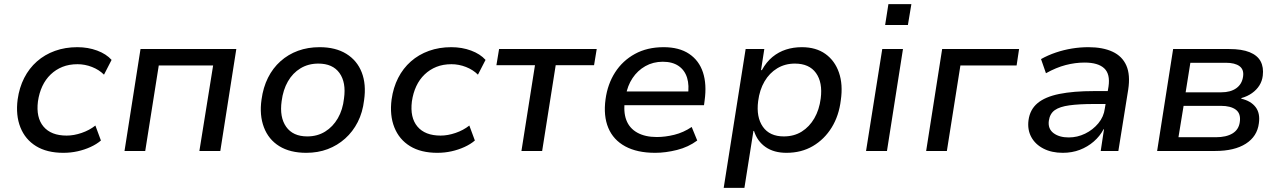

<svg xmlns="http://www.w3.org/2000/svg" viewBox="-20 -736 6237 936"><path d="M289 9Q209 9 156 -23.5Q103 -56 79.5 -115Q56 -174 66 -251Q74 -309 98 -356Q122 -403 160 -436.5Q198 -470 248 -488Q298 -506 357 -506Q409 -506 453.5 -489.5Q498 -473 524 -444L487 -372Q463 -396 428.5 -409.5Q394 -423 358 -423Q317 -423 284.5 -410Q252 -397 227 -373Q202 -349 186.5 -316Q171 -283 165 -242Q155 -163 192 -119Q229 -75 305 -75Q340 -75 378 -88Q416 -101 445 -124L472 -51Q451 -33 421.5 -19.5Q392 -6 358.5 1.5Q325 9 289 9Z M587 0 665 -497H1132L1054 0H952L1019 -417H754L688 0Z M1473 9Q1394 9 1341.5 -23.5Q1289 -56 1266.5 -115.5Q1244 -175 1255 -251Q1263 -310 1286.5 -357Q1310 -404 1347.5 -437.5Q1385 -471 1433 -488.5Q1481 -506 1538 -506Q1616 -506 1668.5 -473.5Q1721 -441 1743.5 -383Q1766 -325 1755 -248Q1748 -188 1724 -141Q1700 -94 1662.5 -60.5Q1625 -27 1577.5 -9Q1530 9 1473 9ZM1478 -71Q1527 -71 1565 -94.5Q1603 -118 1627 -159.5Q1651 -201 1657 -256Q1668 -334 1635 -380Q1602 -426 1532 -426Q1483 -426 1445 -403Q1407 -380 1383.5 -339Q1360 -298 1353 -243Q1342 -165 1375 -118Q1408 -71 1478 -71Z M2112 9Q2032 9 1979 -23.5Q1926 -56 1902.5 -115Q1879 -174 1889 -251Q1897 -309 1921 -356Q1945 -403 1983 -436.5Q2021 -470 2071 -488Q2121 -506 2180 -506Q2232 -506 2276.5 -489.5Q2321 -473 2347 -444L2310 -372Q2286 -396 2251.5 -409.5Q2217 -423 2181 -423Q2140 -423 2107.5 -410Q2075 -397 2050 -373Q2025 -349 2009.5 -316Q1994 -283 1988 -242Q1978 -163 2015 -119Q2052 -75 2128 -75Q2163 -75 2201 -88Q2239 -101 2268 -124L2295 -51Q2274 -33 2244.5 -19.5Q2215 -6 2181.5 1.5Q2148 9 2112 9Z M2522 0 2588 -418H2400L2413 -497H2889L2876 -418H2689L2623 0Z M3174 9Q3086 9 3028 -22.5Q2970 -54 2945.5 -112.5Q2921 -171 2932 -252Q2942 -326 2978.5 -383Q3015 -440 3075 -473Q3135 -506 3215 -506Q3291 -506 3339.5 -473.5Q3388 -441 3407 -383Q3426 -325 3415 -246L3412 -223H3004L3014 -290H3355L3333 -268Q3341 -320 3329.5 -357Q3318 -394 3288 -414.5Q3258 -435 3211 -435Q3164 -435 3126 -413.5Q3088 -392 3063.5 -355Q3039 -318 3031 -271L3027 -250Q3018 -192 3033 -151.5Q3048 -111 3086.5 -89.5Q3125 -68 3182 -68Q3223 -68 3267.5 -79Q3312 -90 3352 -117L3379 -51Q3336 -19 3280.5 -5Q3225 9 3174 9Z M3508 180 3615 -497H3706L3690 -394H3694Q3716 -434 3746 -458.5Q3776 -483 3812 -494.5Q3848 -506 3889 -506Q3958 -506 4004 -473Q4050 -440 4070 -382Q4090 -324 4079 -248Q4070 -172 4034.5 -114.5Q3999 -57 3943 -24Q3887 9 3814 9Q3753 9 3712.5 -19Q3672 -47 3656 -97L3653 -98L3609 180ZM3801 -71Q3851 -71 3888.5 -94.5Q3926 -118 3950 -159.5Q3974 -201 3981 -256Q3991 -334 3958 -380Q3925 -426 3855 -426Q3807 -426 3769 -403Q3731 -380 3707 -339Q3683 -298 3676 -243Q3666 -165 3699 -118Q3732 -71 3801 -71Z M4295 -614 4311 -716H4423L4406 -614ZM4202 0 4281 -497H4382L4304 0Z M4495 0 4573 -497H4948L4936 -417H4662L4596 0Z M5161 9Q5107 9 5067 -11.5Q5027 -32 5007.5 -68Q4988 -104 4994 -150Q5001 -202 5038 -233Q5075 -264 5144 -278Q5213 -292 5314 -292H5396L5386 -229H5312Q5241 -229 5193.5 -222.5Q5146 -216 5122 -199Q5098 -182 5093 -147Q5088 -108 5116 -87Q5144 -66 5190 -66Q5232 -66 5270 -84.5Q5308 -103 5334.5 -135Q5361 -167 5366 -207L5384 -314Q5393 -375 5363 -403Q5333 -431 5267 -431Q5222 -431 5175.5 -419Q5129 -407 5079 -379L5055 -448Q5089 -467 5127.5 -480Q5166 -493 5206 -499.5Q5246 -506 5286 -506Q5356 -506 5403.5 -484Q5451 -462 5471 -416.5Q5491 -371 5480 -299L5432 0H5346L5362 -106H5360Q5342 -72 5312 -46Q5282 -20 5244 -5.5Q5206 9 5161 9Z M5621 0 5699 -497H5972Q6034 -497 6072 -481.5Q6110 -466 6125.5 -437Q6141 -408 6136 -367Q6133 -341 6119.5 -319.5Q6106 -298 6083.5 -282Q6061 -266 6032 -258L6031 -255Q6078 -244 6101 -214Q6124 -184 6117 -135Q6109 -71 6053.5 -35.5Q5998 0 5904 0ZM5725 -67H5907Q5958 -67 5988.5 -85.5Q6019 -104 6024 -141Q6030 -182 6005 -201Q5980 -220 5932 -220H5750ZM5760 -286H5934Q5979 -286 6007 -306Q6035 -326 6040 -363Q6045 -397 6022.5 -413.5Q6000 -430 5956 -430H5783Z"/></svg>

Font: Nunito Sans 7pt Medium
Style: Italic
Weight: 500
Italic angle: -9°
Designer: Vernon Adams
Foundry: Vernon Adams
Version: Version 3.101;gftools[0.9.27]